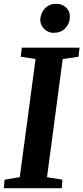

<svg xmlns="http://www.w3.org/2000/svg" viewBox="-25 -995 440 1015"><path d="M-5 0 -0.5 -45 79.5 -58.5 163 -683 84.5 -695 90.5 -743H395.5L390 -695L306.5 -683L223.5 -58.5L305 -45L301.5 0ZM257 -821.5Q239 -821.5 222.8 -831.2Q206.5 -841 197 -857.2Q187.5 -873.5 188 -892Q190 -927.5 213.2 -951.2Q236.5 -975 272 -975Q304 -975 324.5 -955Q345 -935 344.5 -907.5Q344 -871.5 321 -846.5Q298 -821.5 257 -821.5Z"/></svg>

Font: Merriweather 24pt
Style: Bold Italic
Weight: 700
Italic angle: -7.8°
Designer: Eben Sorkin
Foundry: Eben Sorkin
Version: Version 2.101